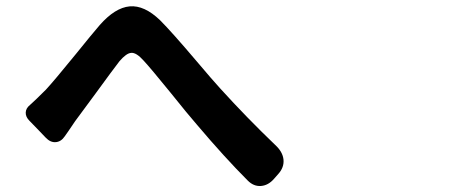

<svg xmlns="http://www.w3.org/2000/svg" viewBox="-20 -660 1540 627"><path d="M789.1 -70.3Q713.9 -145.5 623 -252.9Q594.7 -285.2 536.1 -358.4Q472.7 -436.5 449.2 -461.9Q424.8 -489.3 408.2 -487.3Q392.6 -486.3 370.1 -460Q349.6 -433.6 292 -354.5Q244.1 -289.1 225.6 -264.6Q217.8 -253.9 203.1 -231.4Q195.3 -220.7 191.4 -214.8Q179.7 -197.3 162.1 -195.8Q144.5 -194.3 128.9 -210.9L107.4 -233.4L76.2 -265.6Q63.5 -278.3 64 -292.5Q64.5 -306.6 78.1 -317.4Q94.7 -332 129.9 -367.2Q155.3 -394.5 228.5 -484.4Q281.2 -549.8 305.7 -578.1Q355.5 -634.8 403.3 -639.2Q451.2 -643.6 502.9 -593.8Q541 -555.7 623 -459Q675.8 -396.5 699.2 -371.1Q786.1 -275.4 878.9 -186.5Q903.3 -164.1 905.8 -138.7Q908.2 -113.3 888.7 -91.8L875 -76.2Q856.4 -54.7 832.5 -52.7Q808.6 -50.8 789.1 -70.3Z"/></svg>

Font: Bpmf GenSen Rounded B
Style: B
Weight: 700
Foundry: But Ko
Version: Version 1.320